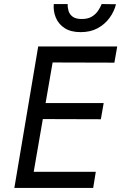

<svg xmlns="http://www.w3.org/2000/svg" viewBox="-20 -930 600 950"><path d="M110 -80H454L441 0H97ZM216 -700H560L546 -620L203 -621ZM168 -420H493L479 -340L155 -341ZM254 -700 133 0H51L169 -700ZM315 -910Q314 -894 319 -876.5Q324 -859 339.5 -847.5Q355 -836 384 -836Q415 -836 434 -847.5Q453 -859 465 -876.5Q477 -894 483 -910L554 -909Q545 -873 522 -841.5Q499 -810 463.5 -790.5Q428 -771 379 -771Q331 -771 300.5 -790.5Q270 -810 256.5 -842Q243 -874 246 -910Z"/></svg>

Font: Jost
Style: Italic
Weight: 400
Italic angle: -5°
Version: Version 3.710